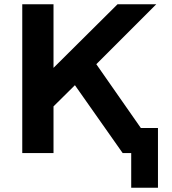

<svg xmlns="http://www.w3.org/2000/svg" viewBox="-20 -715 804 897"><path d="M84 0V-695H230V-398L529 -695H710L430 -415L638 -117H718V162H593V0H553L330 -317L230 -218V0Z"/></svg>

Font: Coval
Style: Black
Weight: 1000
Foundry: Context Ltd
Version: Version 001.000